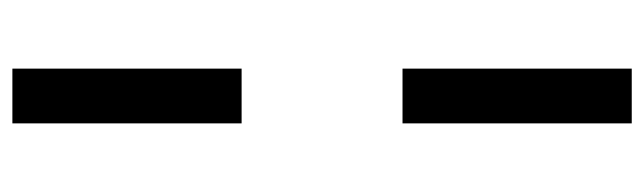

<svg xmlns="http://www.w3.org/2000/svg" viewBox="-385 -405 1040 310"><g transform="rotate(90 135.0 -250.0)"><path d="M179.2 -750V-379.9H90.8V-750ZM179.2 -120.1V250H90.8V-120.1Z"/></g></svg>

Font: Stilu
Style: Regular
Weight: 400
Designer: Genilson Lima Santos
Foundry: Genilson Lima Santos
Version: Version 1.200;PS 001.200;hotconv 1.0.88;makeotf.lib2.5.64775